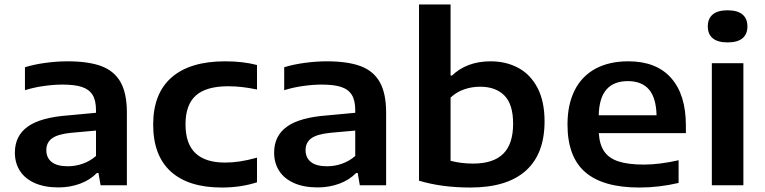

<svg xmlns="http://www.w3.org/2000/svg" viewBox="-20 -828 3418 858"><path d="M547 -324.5V0H429.5L420 -55H413Q383 -24 338 -7.2Q293 9.5 241.5 9.5Q179 9.5 135.2 -10Q91.5 -29.5 69 -64.5Q46.5 -99.5 46.5 -146Q46.5 -221 104 -262.2Q161.5 -303.5 286 -312.5L409 -324V-335Q409 -379.5 393.5 -404.2Q378 -429 345.8 -439.5Q313.5 -450 259 -450Q221 -450 176.2 -443.8Q131.5 -437.5 91.5 -425V-527.5Q133.5 -540.5 184.2 -547.2Q235 -554 281.5 -554Q375 -554 432.8 -532.5Q490.5 -511 518.8 -461Q547 -411 547 -324.5ZM409 -131V-244.5L297.5 -234.5Q238 -228.5 212.5 -209.8Q187 -191 187 -157Q187 -123 211 -104Q235 -85 283 -85Q317.5 -85 350 -96.5Q382.5 -108 409 -131Z M664.5 -271.5Q664.5 -410 746.8 -482Q829 -554 986.5 -554Q1065.5 -554 1128.5 -537.5V-428Q1092.5 -435.5 1062.2 -439Q1032 -442.5 999.5 -442.5Q901.5 -442.5 855.2 -401.2Q809 -360 809 -272.5Q809 -185.5 853.5 -143.5Q898 -101.5 985.5 -101.5Q1018 -101.5 1051.5 -106.5Q1085 -111.5 1128.5 -123.5V-13.5Q1057 10 971 10Q822 10 743.2 -61.5Q664.5 -133 664.5 -271.5Z M1705.5 -324.5V0H1588L1578.5 -55H1571.5Q1541.5 -24 1496.5 -7.2Q1451.5 9.5 1400 9.5Q1337.5 9.5 1293.8 -10Q1250 -29.5 1227.5 -64.5Q1205 -99.5 1205 -146Q1205 -221 1262.5 -262.2Q1320 -303.5 1444.5 -312.5L1567.5 -324V-335Q1567.5 -379.5 1552 -404.2Q1536.5 -429 1504.2 -439.5Q1472 -450 1417.5 -450Q1379.5 -450 1334.8 -443.8Q1290 -437.5 1250 -425V-527.5Q1292 -540.5 1342.8 -547.2Q1393.5 -554 1440 -554Q1533.5 -554 1591.2 -532.5Q1649 -511 1677.2 -461Q1705.5 -411 1705.5 -324.5ZM1567.5 -131V-244.5L1456 -234.5Q1396.5 -228.5 1371 -209.8Q1345.5 -191 1345.5 -157Q1345.5 -123 1369.5 -104Q1393.5 -85 1441.5 -85Q1476 -85 1508.5 -96.5Q1541 -108 1567.5 -131Z M1852.5 -20.5V-808H1993.5V-490.5H2000Q2032 -521.5 2075.5 -537.8Q2119 -554 2172.5 -554Q2241 -554 2295.5 -525Q2350 -496 2381.8 -435.8Q2413.5 -375.5 2413.5 -285.5Q2413.5 -140 2329.5 -65Q2245.5 10 2081.5 10Q1954 10 1852.5 -20.5ZM2273 -275Q2273 -362 2234 -401.2Q2195 -440.5 2125.5 -440.5Q2088 -440.5 2053.8 -428.5Q2019.5 -416.5 1993.5 -392V-109.5Q2040 -97 2094.5 -97Q2184.5 -97 2228.8 -140.8Q2273 -184.5 2273 -275Z M3045 -233H2656Q2659 -182.5 2679.8 -151.8Q2700.5 -121 2743.5 -106.8Q2786.5 -92.5 2857.5 -92.5Q2927 -92.5 3012.5 -112V-10.5Q2925.5 10 2837 10Q2674.5 10 2595.2 -58.8Q2516 -127.5 2516 -271.5Q2516 -360.5 2547.8 -424Q2579.5 -487.5 2640.8 -520.8Q2702 -554 2788 -554Q2913 -554 2979 -479.5Q3045 -405 3045 -267.5ZM2655.5 -313H2914Q2912 -391 2880 -428.2Q2848 -465.5 2785.5 -465.5Q2723 -465.5 2690.2 -428.2Q2657.5 -391 2655.5 -313Z M3161 0V-545.5H3302V0ZM3143 -710Q3143 -745 3165.2 -763.5Q3187.5 -782 3231.5 -782Q3275.5 -782 3297.8 -763.5Q3320 -745 3320 -710Q3320 -675 3297.8 -656.8Q3275.5 -638.5 3231.5 -638.5Q3187.5 -638.5 3165.2 -656.8Q3143 -675 3143 -710Z"/></svg>

Font: Encode Sans Expanded SemiBold
Style: Regular
Weight: 600
Width: 7
Designer: Multiple Designers
Foundry: Impallari Type
Version: Version 2.000